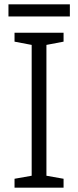

<svg xmlns="http://www.w3.org/2000/svg" viewBox="-20 -865 360 885"><path d="M302 -845H19V-789H302ZM273 0V-41L194 -55V-658L273 -673V-714H47V-673L126 -658V-55L47 -41V0Z"/></svg>

Font: Noto Sans Thaana Light
Style: Regular
Weight: 300
Designer: David Williams
Foundry: Google Inc.
Version: Version 3.001